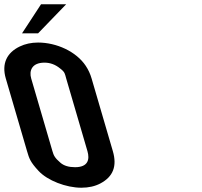

<svg xmlns="http://www.w3.org/2000/svg" viewBox="-181 -872 947 898"><path d="M-3 -673C-34.6 -673 -63.3 -666.8 -88.8 -654.5C-148.3 -625.8 -174.4 -575.2 -153.9 -505L-54.5 -165C-44.3 -130.2 -39.3 -114.3 -0.5 -72.5C41.1 -27.6 128.4 6 199.3 6C233.4 6 263.2 -0.7 288.4 -14C348.5 -45.7 367.2 -95.2 346.8 -165L247.4 -505C241.2 -526.3 232.1 -546 220.1 -564C175.6 -631.2 83.2 -673 -3 -673ZM99.9 -552C123.7 -533.9 122 -527.6 128.6 -505L228 -165C239.1 -127.2 231.9 -90 170 -90C140.8 -90 118.2 -96.8 102.1 -110.5C74.6 -133.9 70 -145.4 64.3 -165L-35.1 -505C-45.6 -540.7 -32.4 -579 27 -579C53.7 -579 78 -570 99.9 -552ZM-78 -716H-3L128.4 -852H10.9Z"/></svg>

Font: Din Kursivschrift
Style: BreitLeft
Weight: 400
Version: Version 1.089